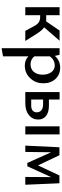

<svg xmlns="http://www.w3.org/2000/svg" viewBox="774 -1238 754 2341"><g transform="rotate(90 1150.5 -68.0)"><path d="M391 -141 480 0H357L302 -102Q278 -147 252.5 -164Q227 -181 187 -181H166V0H68V-418H166V-255H220Q235 -255 241 -254L353 -418H477L314 -230Q351 -204 391 -141Z M804 -425Q891 -425 943.5 -367.5Q996 -310 996 -221Q996 -124 933.5 -59Q871 6 781 6Q711 6 667 -38V272L568 289V-418H649L662 -360Q718 -425 804 -425ZM765 -64Q823 -64 857 -104Q891 -144 891 -212Q891 -275 860.5 -317Q830 -359 779 -359Q712 -359 667 -299V-111Q703 -64 765 -64Z M1269 -288Q1348 -288 1393 -253.5Q1438 -219 1438 -157Q1438 -87 1383.5 -43.5Q1329 0 1242 0H1103V-418H1194V-288ZM1521 -418H1619V0H1521ZM1270 -72Q1308 -72 1329 -90Q1350 -108 1350 -139Q1350 -176 1324 -196.5Q1298 -217 1251 -217H1194V-72Z M2233 0H2138L2140 -315L2008 -25H1967L1837 -315L1833 0H1756L1776 -416H1873L1997 -155L2120 -416H2215Z"/></g></svg>

Font: EauTest Semibold
Style: Regular
Weight: 600
Designer: Christian Thalmann (Catharsis Fonts)
Version: Version 0.001;PS 000.001;hotconv 1.0.88;makeotf.lib2.5.64775